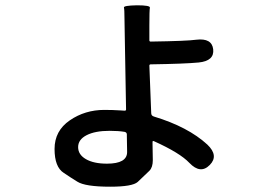

<svg xmlns="http://www.w3.org/2000/svg" viewBox="-20 -635 1040 725"><path d="M396 70Q302 70 272 51Q246 35 221 18Q186 -4 186 -72.5Q186 -141 243.5 -180.5Q301 -220 374 -220Q405 -220 436 -218L451 -217Q456 -217 456 -222L451 -507Q450 -537 450 -567Q450 -599 448 -606.5Q446 -614 497 -615Q548 -615 546 -606Q544 -597 544 -538V-483Q544 -478 549 -478Q686 -480 721 -485Q780 -492 785 -449Q790 -405 730 -399Q678 -394 549 -392Q544 -392 544 -387L551 -208Q551 -198 561 -195Q690 -156 763 -89Q807 -47 772 -12Q737 24 695 -20Q659 -58 561 -102Q556 -104 556 -99V-90Q557 -60 557 -30Q557 -3 544 10Q522 31 500 52Q480 70 396 70ZM384 -17Q460 -17 460 -61Q460 -91 459 -121V-127Q459 -135 451 -137Q428 -141 394 -141Q339 -141 307 -124.5Q275 -108 275 -79.5Q275 -51 304.5 -34Q334 -17 384 -17Z"/></svg>

Font: Resource Han Rounded KR Medium
Style: Regular
Weight: 500
Designer: Cyano Hao (round all glyphs); Ryoko NISHIZUKA 西塚涼子 (kana, bopomofo & ideographs); Paul D. Hunt (Latin, Greek & Cyrillic)
Foundry: Cyano Hao
Version: 0.990